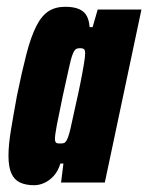

<svg xmlns="http://www.w3.org/2000/svg" viewBox="-20 -538 437 566"><path d="M81 8Q56 8 39 0Q22 -8 13.5 -27Q5 -46 5 -79Q5 -110 12 -153Q19 -196 30 -256Q45 -329 58 -379Q71 -429 86.5 -460Q102 -491 122.5 -504.5Q143 -518 172 -518Q198 -518 213.5 -511Q229 -504 236 -490.5Q243 -477 244 -458H253L268 -510H397L289 0H160L167 -56H158Q151 -33 138 -19Q125 -5 110 1.5Q95 8 81 8ZM157 -115Q163 -115 167.5 -116Q172 -117 176 -123.5Q180 -130 184 -144Q187 -154 192 -178Q197 -202 204 -232.5Q211 -263 217 -293Q223 -323 227 -347Q231 -371 231 -380Q231 -392 226.5 -394Q222 -396 216 -396Q208 -396 203.5 -393Q199 -390 194 -377.5Q189 -365 183 -336.5Q177 -308 165 -255Q153 -198 147.5 -169Q142 -140 142 -128Q142 -122 144 -119Q146 -116 149.5 -115.5Q153 -115 157 -115Z"/></svg>

Font: Saira ExtraCondensed Black
Style: Italic
Weight: 900
Width: 2
Italic angle: -12°
Designer: Hector Gatti with collaboration of the Omnibus-Type team
Foundry: Omnibus-Type
Version: Version 1.101